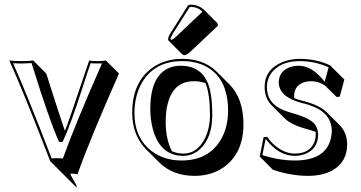

<svg xmlns="http://www.w3.org/2000/svg" viewBox="-20 -693 1560 829"><path d="M196.8 2.9Q83.5 -292 20 -432.1Q37.1 -429.2 73.2 -429.2Q110.4 -429.2 123 -432.1L179.7 -375.5Q242.7 -177.2 260.3 -127.9Q277.8 -170.9 342.3 -364.7Q355 -403.8 365.2 -432.1Q375 -429.2 398.9 -429.2Q427.7 -429.2 437 -432.1L493.7 -375.5Q369.6 -95.2 314.5 59.6Q304.7 56.6 284.7 56.6Q280.3 56.6 301.8 92.3Q314 113.8 310.1 116.2L253.4 59.6ZM203.1 -8.8Q212.4 -10.3 228 -9.8Q243.7 -9.8 251.5 -8.8Q306.2 -160.6 420.4 -419.4Q412.1 -418.9 398.9 -418.9Q380.4 -418.9 371.6 -420.4Q358.9 -384.8 334.5 -309.1Q283.2 -150.4 252.9 -85.9L250 -80.1H235.4L232.4 -85.9Q190.9 -180.7 122.6 -400.4Q119.1 -411.6 116.2 -420.9Q101.1 -419.4 73.2 -418.9Q49.3 -418.9 36.6 -419.9Q97.7 -283.2 203.1 -8.8Z M792.5 -670.9Q798.8 -672.9 806.6 -672.9Q837.9 -671.9 861.8 -649.9L918.5 -593.3L921.4 -582.5L806.2 -473.6Q787.1 -455.1 776.4 -454.6Q770.5 -455.6 766.1 -459L709.5 -515.6Q706.1 -520 705.6 -523.9Q706.5 -535.2 717.3 -551.8ZM550.8 -205.1Q550.8 -338.9 639.2 -401.4Q692.9 -438.5 766.6 -439Q860.4 -438.5 914.6 -384.3L971.2 -328.1Q1030.8 -267.1 1031.2 -157.2Q1031.2 -33.2 947.8 27.8Q894 66.4 819.3 66.4Q725.6 65.9 667.5 8.3L610.8 -48.3Q551.3 -109.4 550.8 -205.1ZM816.4 -342.3Q718.8 -342.3 699.2 -221.2Q695.3 -194.8 695.3 -165.5Q695.8 -91.3 722.2 -40Q745.1 -30.3 771.5 -29.8Q832.5 -29.8 865.7 -97.2Q886.2 -140.6 886.7 -195.8Q886.2 -288.6 867.2 -334Q844.7 -342.3 816.4 -342.3ZM759.8 -409.2Q863.3 -409.2 887.2 -302.2Q896.5 -260.3 896.5 -195.8Q896.5 -98.1 842.8 -48.3Q811.5 -20.5 771.5 -20Q670.9 -20 639.6 -137.2Q628.9 -177.7 628.9 -222.2Q628.9 -358.4 703.1 -396.5Q728.5 -409.2 759.8 -409.2ZM560.5 -205.1Q560.5 -96.2 636.7 -39.1Q689.5 -0.5 762.7 0Q880.9 0 934.1 -90.8Q964.4 -143.6 964.8 -213.9Q964.8 -358.9 864.3 -408.7Q821.8 -429.2 766.6 -429.2Q648.4 -429.2 593.8 -337.4Q561 -281.7 560.5 -205.1ZM798.8 -662.1 725.6 -546.9Q715.8 -530.3 715.8 -523.9Q717.3 -522.5 719.7 -521Q728 -522.9 742.7 -537.1L853.5 -642.1L853 -644.5Q831.5 -662.6 806.6 -663.1Q802.2 -662.6 798.8 -662.1Z M1118.2 -101.1 1133.3 -102.1Q1144.5 -86.9 1156.2 -74.7Q1201.7 -30.8 1251.5 -29.8Q1315.9 -29.8 1336.4 -77.6Q1343.3 -94.2 1343.3 -112.8Q1343.3 -118.7 1342.8 -123.5Q1326.2 -129.9 1298.8 -137.2Q1235.8 -155.3 1209 -182.1L1152.3 -238.8Q1123 -269.5 1122.6 -316.9Q1122.6 -393.1 1199.2 -424.8Q1233.9 -438.5 1273.4 -439Q1350.1 -438.5 1408.2 -409.2L1410.2 -405.8L1466.8 -349.6L1446.8 -275.4L1433.1 -274.4L1384.3 -322.8Q1356 -341.8 1326.2 -342.3Q1268.6 -342.3 1253.4 -301.3Q1250 -290.5 1250 -279.3Q1250 -273.4 1251 -269Q1266.6 -262.7 1286.1 -257.8Q1357.9 -240.2 1390.6 -208.5L1447.3 -151.9Q1478.5 -119.1 1479 -70.3Q1479 6.8 1414.6 43Q1372.1 66.4 1309.1 66.4Q1234.4 65.9 1157.7 39.6L1101.6 -17.1ZM1126.5 -91.3 1112.8 -23.4Q1185.1 0 1252.4 0Q1381.8 0 1407.2 -89.8Q1412.1 -107.9 1412.6 -127Q1412.6 -208.5 1313 -240.2Q1299.3 -244.6 1284.2 -248Q1185.1 -273.9 1183.6 -335.9Q1183.6 -387.7 1235.8 -404.3Q1252 -409.2 1269.5 -409.2Q1321.8 -409.2 1370.1 -354Q1374.5 -349.1 1381.8 -339.8L1398.9 -402.3Q1341.8 -428.7 1273.4 -429.2Q1192.9 -429.2 1153.8 -380.4Q1132.8 -353 1132.3 -316.9Q1132.3 -245.6 1207 -216.3Q1223.6 -210 1245.1 -203.6Q1320.8 -182.6 1340.8 -154.3Q1353 -136.2 1353.5 -112.8Q1353.5 -49.8 1296.4 -27.8Q1275.4 -20 1251.5 -20Q1182.6 -21 1128.4 -91.8Z"/></svg>

Font: Linux Biolinum Shadow O
Style: Regular
Weight: 400
Designer: Philipp H. Poll
Foundry: Philipp H. Poll
Version: Version 1.0.4